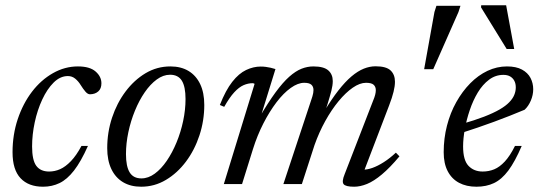

<svg xmlns="http://www.w3.org/2000/svg" viewBox="-20 -697 2047 727"><path d="M237 -409Q208 -409 183.2 -384.5Q158.5 -360 140 -320.2Q121.5 -280.5 111.5 -233.8Q101.5 -187 101.5 -142.5Q101.5 -90.5 117.5 -69Q133.5 -47.5 166 -47.5Q187.5 -47.5 207.8 -56.5Q228 -65.5 248.5 -86.8Q269 -108 288.5 -144.5H313Q286.5 -85 260.2 -51.2Q234 -17.5 205.5 -3.8Q177 10 143 10Q88 10 57.8 -22.2Q27.5 -54.5 27.5 -120.5Q27.5 -187 47.2 -246Q67 -305 101.2 -349.8Q135.5 -394.5 180.5 -420Q225.5 -445.5 275 -445.5Q320 -445.5 342 -426.2Q364 -407 364 -381.5Q364 -361.5 352.2 -351Q340.5 -340.5 321.5 -340Q312.5 -339.5 303.5 -350Q294.5 -360.5 285.5 -375Q277 -389 265 -399Q253 -409 237 -409Z M625 -445.5Q665.5 -445.5 694 -428.2Q722.5 -411 738 -378.5Q753.5 -346 753.5 -299.5Q753.5 -240 735.2 -184.5Q717 -129 684.2 -85.2Q651.5 -41.5 608.2 -15.8Q565 10 514.5 10Q474.5 10 445.8 -7.2Q417 -24.5 401.5 -57.2Q386 -90 386 -136Q386 -196 404.2 -251.2Q422.5 -306.5 455.2 -350.2Q488 -394 531.2 -419.8Q574.5 -445.5 625 -445.5ZM515.5 -21.5Q541.5 -21.5 566 -39.5Q590.5 -57.5 611.5 -88.2Q632.5 -119 648.5 -157.8Q664.5 -196.5 673.5 -239Q682.5 -281.5 682.5 -322Q682.5 -369 668.5 -391.5Q654.5 -414 624 -414Q598 -414 573.5 -396Q549 -378 528 -347.5Q507 -317 491 -278Q475 -239 466 -196.5Q457 -154 457 -113.5Q457 -67 471 -44.2Q485 -21.5 515.5 -21.5Z M1353.5 -36.5 1353 -54.5Q1369.5 -54 1390 -61.2Q1410.5 -68.5 1433.2 -83Q1456 -97.5 1479 -119L1492.5 -105Q1456.5 -62 1426 -36.5Q1395.5 -11 1369.8 -0.5Q1344 10 1321 10Q1288.5 10 1281 0.2Q1273.5 -9.5 1285 -37.5L1392.5 -315Q1398 -328 1400.5 -337.8Q1403 -347.5 1403 -355.5Q1403 -368.5 1394.8 -376Q1386.5 -383.5 1366 -383.5Q1342.5 -383.5 1315.8 -365Q1289 -346.5 1262 -313.8Q1235 -281 1211.5 -238.5Q1188 -196 1171 -148L1123 0H1053L1158.5 -318.5Q1161 -326 1163 -332.5Q1165 -339 1166 -345Q1167 -351 1167 -356Q1167 -369 1159 -376.2Q1151 -383.5 1132 -383.5Q1108 -383.5 1080.8 -364Q1053.5 -344.5 1027 -309.8Q1000.5 -275 977.2 -229.5Q954 -184 938 -133L896.5 0H827.5L944 -379.5Q942.5 -380.5 940.8 -381.2Q939 -382 936.5 -382Q919.5 -382 902.2 -374.5Q885 -367 867 -347.5Q849 -328 829 -292.5L812.5 -299.5Q834.5 -355.5 859.5 -387.2Q884.5 -419 912 -432Q939.5 -445 967 -445Q977 -445 986.2 -443.8Q995.5 -442.5 1004.8 -440.5Q1014 -438.5 1023 -435.5L966.5 -253H962.5Q996 -310 1023.5 -347.5Q1051 -385 1075.2 -406.5Q1099.5 -428 1121.8 -436.8Q1144 -445.5 1166.5 -445.5Q1206 -445.5 1223 -430.5Q1240 -415.5 1240 -390Q1240 -374 1234.8 -353.5Q1229.5 -333 1221 -305.5L1210.5 -272.5H1206Q1235 -321 1261 -354.2Q1287 -387.5 1311 -407.8Q1335 -428 1357.5 -437Q1380 -446 1402 -446Q1442.5 -446 1459 -430.2Q1475.5 -414.5 1475.5 -387.5Q1475.5 -371 1470.2 -349.5Q1465 -328 1453.5 -298Z M1586 -435 1625 -651.5 1632.5 -675H1723.5L1716 -651.5L1620.5 -435Z M1886 -413.5Q1856 -413.5 1831.8 -395.2Q1807.5 -377 1789.2 -346.8Q1771 -316.5 1758.8 -280.2Q1746.5 -244 1740 -208Q1733.5 -172 1733.5 -142.5Q1733.5 -90.5 1754 -69Q1774.5 -47.5 1807.5 -47.5Q1831 -47.5 1851.5 -56Q1872 -64.5 1891.5 -85.5Q1911 -106.5 1930 -144.5H1955.5Q1930 -85 1904.8 -51.2Q1879.5 -17.5 1850.5 -3.8Q1821.5 10 1784 10Q1746 10 1718.2 -4.8Q1690.5 -19.5 1675.2 -48.8Q1660 -78 1660 -120.5Q1660 -173 1672.5 -221.5Q1685 -270 1707.8 -310.5Q1730.5 -351 1760.5 -381.5Q1790.5 -412 1826 -428.8Q1861.5 -445.5 1899.5 -445.5Q1934.5 -445.5 1956.5 -433.5Q1978.5 -421.5 1988.8 -401.8Q1999 -382 1999 -359Q1999 -337.5 1990 -316.2Q1981 -295 1966.5 -281.5Q1939 -270 1910 -258.5Q1881 -247 1850.5 -235.8Q1820 -224.5 1789 -214Q1758 -203.5 1727 -193.5L1728.5 -227.5Q1777.5 -241.5 1813 -255.2Q1848.5 -269 1871.8 -282.5Q1895 -296 1908.2 -309.8Q1921.5 -323.5 1927.2 -337.5Q1933 -351.5 1933 -366Q1933 -380.5 1927.5 -391Q1922 -401.5 1911.8 -407.5Q1901.5 -413.5 1886 -413.5ZM1927 -511.5H1898.5L1801.5 -669L1802 -677H1896.5Z"/></svg>

Font: Newsreader 24pt
Style: Italic
Weight: 400
Italic angle: -17°
Designer: Hugues Gentile
Foundry: Production Type
Version: Version 1.003